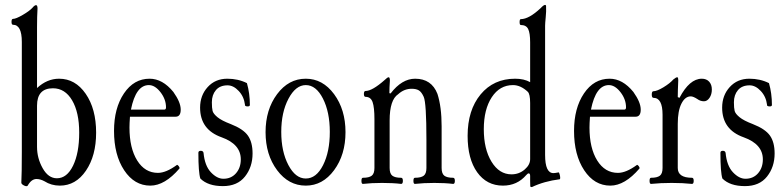

<svg xmlns="http://www.w3.org/2000/svg" viewBox="-20 -746 3192 783"><path d="M224 11Q189 11 161 -7Q144 -16 129 -16Q108 -16 93 11Q89 16 78 10.5Q67 5 67 -1Q69 -39 69 -128V-575Q69 -645 33 -645Q27 -645 27 -657Q27 -669 33 -669Q45 -669 72.5 -685Q100 -701 112 -714Q121 -725 127 -725Q133 -725 133 -711Q131 -679 131 -635V-387Q172 -425 221 -425Q287 -425 329.5 -363.5Q372 -302 372 -205Q372 -111 330.5 -50Q289 11 224 11ZM212 -19Q253 -19 278 -70.5Q303 -122 303 -205Q303 -288 274 -337Q245 -386 196 -386Q131 -386 131 -315V-147Q131 -101 154 -60Q177 -19 212 -19Z M593 11Q528 11 486.5 -51.5Q445 -114 445 -212Q445 -305 485.5 -365Q526 -425 590 -425Q643 -425 687 -371Q717 -329 717 -299Q717 -270 696 -270H510Q508 -242 508 -226Q508 -142 539.5 -91.5Q571 -41 624 -41Q657 -41 701 -73Q702 -75 705.5 -72Q709 -69 711 -65Q713 -61 712 -59Q652 11 593 11ZM587 -399Q534 -399 514 -299H650Q657 -299 657 -308Q657 -341 634.5 -370Q612 -399 587 -399Z M889 13Q828 13 797 -18Q789 -43 789 -123Q789 -131 799 -131Q808 -131 810 -123Q815 -70 840 -43.5Q865 -17 891 -17Q923 -17 942.5 -39.5Q962 -62 962 -96Q962 -158 884 -186Q796 -217 796 -307Q796 -357 827 -391Q858 -425 907 -425Q951 -425 987 -407Q999 -365 999 -318Q999 -312 990 -312Q984 -312 981 -314Q978 -316 979 -319Q975 -352 953.5 -375Q932 -398 908 -398Q877 -398 860.5 -378.5Q844 -359 844 -329Q844 -305 847 -293.5Q850 -282 867 -268Q884 -254 921 -240Q972 -220 991 -193Q1010 -166 1010 -120Q1010 -65 979 -26Q948 13 889 13Z M1227 11Q1157 11 1110 -52Q1063 -115 1063 -207Q1063 -299 1110 -362Q1157 -425 1227 -425Q1296 -425 1342.5 -362Q1389 -299 1389 -207Q1389 -115 1342.5 -52Q1296 11 1227 11ZM1227 -18Q1270 -18 1297.5 -72.5Q1325 -127 1325 -208Q1325 -289 1297 -344Q1269 -399 1227 -399Q1186 -399 1156.5 -343.5Q1127 -288 1127 -208Q1127 -128 1156 -73Q1185 -18 1227 -18Z M1460 4Q1454 4 1454 -8.5Q1454 -21 1460 -21Q1485 -21 1496 -29.5Q1507 -38 1507 -61V-260Q1507 -308 1499.5 -329.5Q1492 -351 1471 -351Q1464 -351 1464 -363Q1464 -375 1471 -375Q1498 -375 1549 -420Q1560 -431 1565 -431Q1570 -431 1570 -417Q1568 -389 1568 -366L1573 -365Q1619 -425 1673 -425Q1740 -425 1764 -363Q1781 -310 1781 -231V-61Q1781 -38 1792 -29.5Q1803 -21 1828 -21Q1835 -21 1835 -8.5Q1835 4 1828 4Q1795 0 1751 0Q1708 0 1672 4Q1666 4 1666 -8.5Q1666 -21 1672 -21Q1697 -21 1708 -29.5Q1719 -38 1719 -61V-176Q1719 -326 1708 -351Q1699 -371 1688 -377.5Q1677 -384 1659 -384Q1628 -384 1604 -362Q1569 -339 1569 -255V-61Q1569 -38 1580 -29.5Q1591 -21 1616 -21Q1623 -21 1623 -8.5Q1623 4 1616 4Q1583 0 1538 0Q1495 0 1460 4Z M2149 17Q2143 17 2142.5 13.5Q2142 10 2142 -8V-28Q2142 -39 2136 -39Q2132 -39 2126 -32Q2089 11 2031 11Q1965 11 1926 -43.5Q1887 -98 1887 -192Q1887 -297 1940 -361Q1993 -425 2081 -425Q2117 -425 2142 -411V-573Q2142 -611 2134 -627.5Q2126 -644 2104 -644Q2099 -644 2099 -656Q2099 -668 2104 -668Q2137 -668 2185 -713Q2197 -726 2203 -726Q2207 -726 2207 -720Q2208 -700 2205.5 -675.5Q2203 -651 2203 -641V-114Q2203 -40 2237 -40Q2243 -40 2258 -43Q2260 -43 2262 -36Q2264 -29 2264.5 -23Q2265 -17 2263 -15Q2199 -7 2149 17ZM2066 -35Q2097 -35 2120 -55Q2142 -74 2142 -97V-326Q2142 -363 2132 -372Q2103 -399 2072 -399Q2018 -399 1985.5 -349.5Q1953 -300 1953 -219Q1953 -138 1984.5 -86.5Q2016 -35 2066 -35Z M2469 11Q2404 11 2362.5 -51.5Q2321 -114 2321 -212Q2321 -305 2361.5 -365Q2402 -425 2466 -425Q2519 -425 2563 -371Q2593 -329 2593 -299Q2593 -270 2572 -270H2386Q2384 -242 2384 -226Q2384 -142 2415.5 -91.5Q2447 -41 2500 -41Q2533 -41 2577 -73Q2578 -75 2581.5 -72Q2585 -69 2587 -65Q2589 -61 2588 -59Q2528 11 2469 11ZM2463 -399Q2410 -399 2390 -299H2526Q2533 -299 2533 -308Q2533 -341 2510.5 -370Q2488 -399 2463 -399Z M2635 4Q2629 4 2629 -8.5Q2629 -21 2635 -21Q2660 -21 2671 -29.5Q2682 -38 2682 -61V-278Q2682 -347 2645 -347Q2638 -347 2638 -360.5Q2638 -374 2645 -374Q2659 -374 2685.5 -390Q2712 -406 2726 -422Q2737 -431 2742 -431Q2746 -431 2746 -418Q2744 -374 2744 -350L2751 -347Q2792 -425 2842 -425Q2861 -425 2872 -413Q2883 -401 2883 -381Q2883 -361 2873.5 -347Q2864 -333 2851 -333Q2836 -333 2824 -342Q2807 -353 2797 -353Q2774 -353 2759 -323.5Q2744 -294 2744 -241V-61Q2744 -21 2802 -21Q2809 -21 2809 -8.5Q2809 4 2802 4Q2765 0 2719 0Q2674 0 2635 4Z M3018 13Q2957 13 2926 -18Q2918 -43 2918 -123Q2918 -131 2928 -131Q2937 -131 2939 -123Q2944 -70 2969 -43.5Q2994 -17 3020 -17Q3052 -17 3071.5 -39.5Q3091 -62 3091 -96Q3091 -158 3013 -186Q2925 -217 2925 -307Q2925 -357 2956 -391Q2987 -425 3036 -425Q3080 -425 3116 -407Q3128 -365 3128 -318Q3128 -312 3119 -312Q3113 -312 3110 -314Q3107 -316 3108 -319Q3104 -352 3082.5 -375Q3061 -398 3037 -398Q3006 -398 2989.5 -378.5Q2973 -359 2973 -329Q2973 -305 2976 -293.5Q2979 -282 2996 -268Q3013 -254 3050 -240Q3101 -220 3120 -193Q3139 -166 3139 -120Q3139 -65 3108 -26Q3077 13 3018 13Z"/></svg>

Font: Junicode Cond Light
Style: Regular
Weight: 300
Width: 3
Designer: Peter S. Baker
Version: Version 2.201